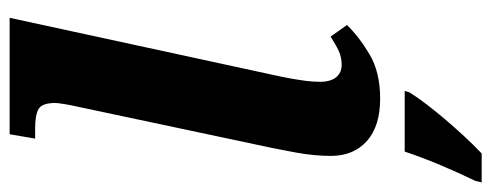

<svg xmlns="http://www.w3.org/2000/svg" viewBox="-336 -469 1021 399"><g transform="rotate(-90 174.5 -269.5)"><path d="M169 10Q112 10 81 -17.5Q50 -45 50 -93Q50 -107 51.5 -125Q53 -143 57 -165Q61 -187 66 -212L153 -622Q156 -635 158 -648Q160 -661 160 -665Q160 -692 148 -699.5Q136 -707 107 -707H86L95 -760H337L218 -211Q214 -193 211 -176.5Q208 -160 206 -144.5Q204 -129 204 -115Q204 -93 213.5 -81.5Q223 -70 239 -70Q255 -70 268 -76Q281 -82 298 -93L322 -59Q298 -34 261 -12Q224 10 169 10ZM-2 208Q15 173 31 135Q47 97 59 61H185L182 71Q172 87 157.5 106Q143 125 126 145Q109 165 91 184.5Q73 204 55 221H-5Z"/></g></svg>

Font: Noto Serif
Style: Italic
Weight: 400
Italic angle: -12°
Designer: Monotype Design Team
Foundry: Monotype Imaging Inc.
Version: Version 2.013